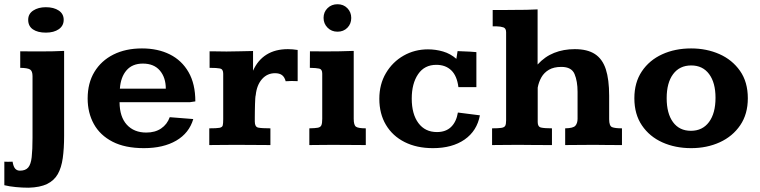

<svg xmlns="http://www.w3.org/2000/svg" viewBox="-61 -686 3595 908"><path d="M155.8 -531.7Q117.2 -531.7 94.7 -547.1Q72.3 -562.5 72.3 -592.3Q72.3 -620.6 96.2 -636.2Q120.1 -651.9 155.8 -651.9Q193.4 -651.9 216.8 -636.2Q240.2 -620.6 240.2 -592.3Q240.2 -564 217 -547.9Q193.8 -531.7 155.8 -531.7ZM74.2 201.7Q44.4 201.7 13.9 198.7Q-16.6 195.8 -40.5 189.9V78.6Q-36.6 79.1 -23.7 79.1Q-10.7 79.1 -1.5 78.6Q2.4 102.5 11 111.8Q19.5 121.1 33.2 121.1Q59.6 121.1 72.3 106.2Q85 91.3 88.9 57.1Q92.8 22.9 92.8 -34.2V-325.7Q92.8 -350.1 81.1 -357.4Q69.3 -364.7 34.7 -365.2Q34.7 -385.3 34.7 -404.5Q34.7 -423.8 34.7 -443.4Q63.5 -442.9 88.6 -442.9Q113.8 -442.9 138.2 -442.9Q163.6 -442.9 189.5 -443.4Q215.3 -443.8 242.2 -445.3V-43.5Q242.2 16.6 235.8 61.8Q229.5 106.9 212.2 137.5Q194.8 168 161.6 184.1Q128.4 200.2 74.2 201.7Z M619.6 14.6Q530.3 14.6 471.2 -15.9Q412.1 -46.4 382.8 -99.6Q353.5 -152.8 353.5 -220.2Q353.5 -293 385.5 -345.9Q417.5 -398.9 475.3 -428Q533.2 -457 610.4 -457Q685.5 -457 742.2 -428.7Q798.8 -400.4 830.8 -344.7Q862.8 -289.1 862.8 -206.5L836.4 -202.6H504.4Q504.9 -133.3 538.8 -96.2Q572.8 -59.1 630.9 -59.1Q672.4 -59.1 700.9 -78.4Q729.5 -97.7 741.7 -131.8L853 -123Q833.5 -56.6 772.5 -21Q711.4 14.6 619.6 14.6ZM505.9 -266.6H723.1Q723.1 -319.3 695.1 -352.3Q667 -385.3 614.7 -385.3Q564.9 -385.3 537.4 -353.5Q509.8 -321.8 505.9 -266.6Z M928.7 0V-79.1Q963.4 -79.1 976.8 -81.5Q990.2 -84 992.4 -93Q994.6 -102.1 994.6 -122.1V-337.4Q994.6 -358.9 979.7 -362.1Q964.8 -365.2 930.2 -365.2V-443.4Q940.9 -443.4 960 -443.1Q979 -442.9 994.6 -442.6Q1010.3 -442.4 1010.3 -442.4Q1040.5 -442.4 1071.8 -443.4Q1103 -444.3 1135.7 -444.8V-351.6Q1157.7 -401.4 1199.2 -427.5Q1240.7 -453.6 1300.8 -453.6Q1321.8 -453.6 1346.7 -449.7V-302.2Q1334.5 -303.2 1317.9 -303Q1301.3 -302.7 1290 -301.8Q1284.7 -321.8 1272.7 -330.8Q1260.7 -339.8 1239.7 -339.8Q1202.6 -339.8 1178 -311.8Q1153.3 -283.7 1148.4 -236.3Q1147 -232.4 1146.2 -220.7Q1145.5 -209 1145 -193.1Q1144.5 -177.2 1144.3 -160.9Q1144 -144.5 1144 -131.1Q1144 -117.7 1144 -110.8Q1144 -85.9 1160.2 -82.5Q1176.3 -79.1 1217.8 -79.1V0Q1178.7 0 1141.1 -0.5Q1103.5 -1 1052.7 -1Q1012.7 -1 985.6 -0.5Q958.5 0 928.7 0Z M1401.9 0V-79.1Q1429.2 -79.6 1442.1 -82Q1455.1 -84.5 1459 -94Q1462.9 -103.5 1462.9 -124V-337.9Q1462.9 -358.4 1448.7 -361.6Q1434.6 -364.7 1404.3 -365.2Q1404.3 -385.3 1404.5 -404.5Q1404.8 -423.8 1404.8 -443.4Q1424.8 -443.4 1443.6 -443.1Q1462.4 -442.9 1480 -442.9Q1511.7 -442.9 1544.7 -443.4Q1577.6 -443.8 1611.8 -445.3V-124Q1611.8 -94.2 1622.6 -86.7Q1633.3 -79.1 1668.9 -79.1V0Q1652.3 0 1632.3 -0.2Q1612.3 -0.5 1591.3 -0.5Q1570.3 -0.5 1551 -0.7Q1531.7 -1 1517.1 -1Q1481.4 -1 1455.6 -0.5Q1429.7 0 1401.9 0ZM1535.2 -536.1Q1506.8 -536.1 1488 -555.2Q1469.2 -574.2 1469.2 -601.6Q1469.2 -628.9 1488 -647.5Q1506.8 -666 1535.2 -666Q1563.5 -666 1581.8 -647.2Q1600.1 -628.4 1600.1 -601.1Q1600.1 -573.2 1581.8 -554.7Q1563.5 -536.1 1535.2 -536.1Z M1986.3 14.6Q1909.7 14.6 1852.5 -14.2Q1795.4 -43 1764.2 -95.5Q1732.9 -147.9 1732.9 -218.8Q1732.9 -287.6 1764.2 -340.3Q1795.4 -393.1 1847.7 -422.9Q1899.9 -452.6 1962.9 -452.6Q1999.5 -452.6 2034.4 -442.4Q2069.3 -432.1 2097.2 -407.7L2103 -444.3Q2115.2 -443.8 2130.9 -443.1Q2146.5 -442.4 2162.8 -441.7Q2179.2 -440.9 2191.9 -439.5V-273.9H2106.9Q2100.1 -327.6 2073 -353.5Q2045.9 -379.4 2002.4 -379.4Q1946.3 -379.4 1916.3 -335.2Q1886.2 -291 1886.2 -219.7Q1886.2 -146.5 1917.7 -104Q1949.2 -61.5 2005.4 -61.5Q2047.4 -61.5 2072.3 -85.7Q2097.2 -109.9 2104.5 -153.8L2208.5 -140.6Q2194.8 -66.9 2136.2 -26.1Q2077.6 14.6 1986.3 14.6Z M2266.1 0V-79.1Q2295.9 -79.1 2310.1 -81.3Q2324.2 -83.5 2328.4 -91.3Q2332.5 -99.1 2332.5 -116.7V-533.2Q2332.5 -552.2 2319.6 -556.6Q2306.6 -561 2286.6 -561.5Q2284.7 -561.5 2278.1 -561.5Q2271.5 -561.5 2269 -561.5V-638.7Q2294.9 -638.2 2322.8 -638.7Q2350.6 -639.2 2376.5 -639.2Q2401.9 -639.2 2428 -639.6Q2454.1 -640.1 2481.4 -641.6Q2481.4 -631.3 2481.4 -605Q2481.4 -578.6 2481.4 -544.9Q2481.4 -511.2 2481.4 -477.5Q2481.4 -443.8 2481.4 -417.5Q2481.4 -391.1 2481.4 -380.9Q2515.6 -418.5 2559.8 -436Q2604 -453.6 2657.2 -453.6Q2716.8 -453.6 2752.4 -430.4Q2788.1 -407.2 2804 -358.6Q2819.8 -310.1 2819.8 -232.9V-122.1Q2819.8 -90.3 2833.7 -84.7Q2847.7 -79.1 2880.4 -79.1V0Q2849.1 0 2819.6 -0.2Q2790 -0.5 2749.5 -1Q2708 -1 2675.8 -0.5Q2643.6 0 2611.8 0V-79.1Q2649.9 -79.6 2660.2 -91.6Q2670.4 -103.5 2670.4 -124.5V-251.5Q2670.4 -301.8 2656.2 -335.7Q2642.1 -369.6 2593.8 -369.6Q2558.1 -369.6 2535.2 -356.2Q2512.2 -342.8 2499.5 -320.6Q2486.8 -298.3 2481.9 -271.5V-108.4Q2481.9 -86.4 2497.8 -82.8Q2513.7 -79.1 2549.3 -79.1V0Q2510.7 0 2475.6 -0.2Q2440.4 -0.5 2390.6 -1Q2352.5 -1 2324.2 -0.5Q2295.9 0 2266.1 0Z M3207.5 14.6Q3132.3 14.6 3071.5 -12.7Q3010.7 -40 2974.9 -92.8Q2939 -145.5 2939 -221.2Q2939 -295.9 2974.4 -348.6Q3009.8 -401.4 3070.6 -429.2Q3131.3 -457 3207.5 -457Q3280.3 -457 3341.1 -430.2Q3401.9 -403.3 3438.7 -350.8Q3475.6 -298.3 3475.6 -221.2Q3475.6 -146.5 3439.7 -93.8Q3403.8 -41 3343 -13.2Q3282.2 14.6 3207.5 14.6ZM3206.5 -67.4Q3261.2 -67.4 3292 -108.9Q3322.8 -150.4 3322.8 -223.6Q3322.8 -294.9 3292.5 -335.7Q3262.2 -376.5 3208 -376.5Q3152.8 -376.5 3122.3 -335.4Q3091.8 -294.4 3091.8 -221.7Q3091.8 -149.4 3121.8 -108.4Q3151.9 -67.4 3206.5 -67.4Z"/></svg>

Font: Kameron
Style: Regular
Weight: 400
Designer: Vernon Adams
Foundry: Vernon Adams
Version: Version 1.100